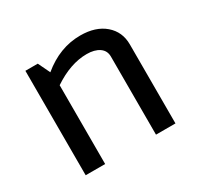

<svg xmlns="http://www.w3.org/2000/svg" viewBox="-109 -597 749 726"><g transform="rotate(-30 266.0 -234.0)"><path d="M464 -345V0H379V-341Q379 -367 358.5 -381Q338 -395 304 -395Q233 -395 157 -344V0H72V-456H126L151 -404Q228 -468 318 -468Q385 -468 424.5 -434Q464 -400 464 -345Z"/></g></svg>

Font: Average Sans
Style: Regular
Weight: 400
Designer: Eduardo Rodriguez Tunni
Foundry: Eduardo Rodriguez Tunni
Version: Version 1.002